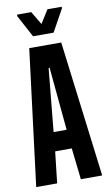

<svg xmlns="http://www.w3.org/2000/svg" viewBox="-95 -910 541 957"><g transform="rotate(-10 175.0 -431.5)"><path d="M8 0 94 -688H256L342 0H234L216 -159H132L114 0ZM141 -255H207L177 -574H172ZM123 -743 63 -855V-863H135L175 -796L217 -863H289V-855L227 -743Z"/></g></svg>

Font: Saira Ultra Condensed
Style: Bold
Weight: 700
Width: 1
Designer: Hector Gatti with collaboration of the Omnibus-Type team
Foundry: Omnibus-Type
Version: Version 1.001; ttfautohint (v1.8)